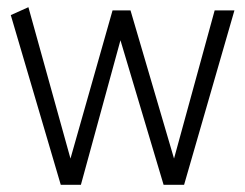

<svg xmlns="http://www.w3.org/2000/svg" viewBox="-20 -514 682 534"><path d="M492 0 632 -485H577L464 -73L343 -485H293L176 -73L59 -494L10 -472L149 0H205L315 -402L435 0Z"/></svg>

Font: Catamaran ExtraLight
Style: Regular
Weight: 250
Designer: Pria Ravichandran
Version: Version 2.000